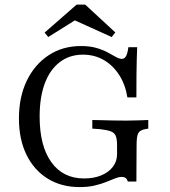

<svg xmlns="http://www.w3.org/2000/svg" viewBox="-20 -776 715 808"><path d="M315.3 11.3Q237.9 11.3 180.2 -24.6Q122.6 -60.5 91.1 -125.4Q59.7 -190.3 59.7 -277.4Q59.7 -367.7 92.7 -436.3Q125.8 -504.8 184.7 -543.5Q243.5 -582.3 321 -582.3Q358.1 -582.3 385.9 -574.2Q413.7 -566.1 433.5 -555.2Q453.2 -544.4 467.7 -536.3Q482.3 -528.2 493.5 -528.2Q504 -528.2 510.5 -539.9Q516.9 -551.6 520.2 -577.4H557.3Q556.5 -555.6 555.6 -529Q554.8 -502.4 554.4 -463.7Q554 -425 554 -366.1H516.1Q507.3 -421 481 -461.3Q454.8 -501.6 416.1 -523.8Q377.4 -546 329 -546Q272.6 -546 231.5 -514.5Q190.3 -483.1 168.5 -425Q146.8 -366.9 146.8 -285.5Q146.8 -162.1 196 -93.5Q245.2 -25 333.9 -25Q375 -25 406 -37.9Q437.1 -50.8 454.8 -73.8Q472.6 -96.8 472.6 -126.6V-165.3Q472.6 -190.3 467.3 -203.6Q462.1 -216.9 446.8 -223Q431.5 -229 402.4 -232.3L368.5 -234.7V-271Q384.7 -271 407.3 -270.2Q429.8 -269.4 455.6 -269Q481.5 -268.5 505.6 -268.5H514.5Q536.3 -268.5 561.3 -269.4Q586.3 -270.2 604 -271V-234.7L593.5 -233.1Q569.4 -229 562.1 -216.1Q554.8 -203.2 554.8 -165.3L554 -12.1H517.7Q514.5 -22.6 508.5 -27Q502.4 -31.5 491.9 -31.5Q479.8 -31.5 463.7 -25Q447.6 -18.5 426.6 -10.1Q405.6 -1.6 378.2 4.8Q350.8 11.3 315.3 11.3ZM183.1 -620.2 167.7 -638.7 302.4 -756.5H338.7L465.3 -639.5L450 -620.2L264.5 -704L323.4 -708.1Z"/></svg>

Font: Playfair 9pt
Style: Regular
Weight: 400
Designer: Claus Eggers Sørensen
Foundry: Claus Eggers Sørensen
Version: Version 2.203